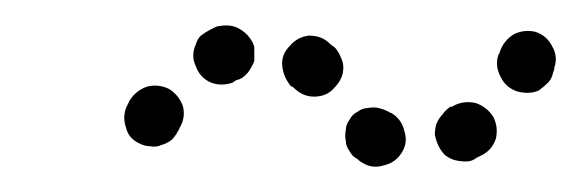

<svg xmlns="http://www.w3.org/2000/svg" viewBox="-20 -310 457 151"><path d="M282 -180Q291 -182 296 -190Q301 -198 298 -207Q296 -216 288 -221Q287 -221 286 -222Q282 -224 278 -225Q274 -226 269 -225Q265 -225 261 -222Q257 -220 255 -216Q252 -212 252 -208Q251 -203 252 -199Q252 -195 255 -191Q257 -187 261 -185Q263 -183 265 -182Q273 -177 282 -180ZM370 -201Q372 -210 368 -218Q363 -226 354 -229Q345 -231 337 -227Q336 -226 334 -226Q330 -223 328 -220Q325 -217 323 -212Q322 -208 322 -204Q323 -199 325 -195Q327 -191 330 -188Q334 -185 338 -184Q342 -183 347 -183Q351 -183 355 -186Q357 -187 359 -188Q367 -192 370 -201ZM124 -226Q121 -235 113 -240Q105 -244 96 -242Q87 -239 82 -231Q81 -229 80 -227Q76 -219 79 -210Q81 -201 90 -197Q94 -195 98 -195Q103 -194 107 -196Q111 -197 115 -200Q118 -203 120 -207Q121 -208 121 -209Q126 -217 124 -226ZM227 -234Q237 -234 243 -241Q246 -244 248 -248Q250 -252 250 -257Q250 -261 248 -265Q246 -270 243 -273Q241 -274 239 -276Q233 -282 223 -282Q214 -281 208 -274Q201 -267 202 -258Q203 -249 209 -242Q210 -242 211 -241Q218 -234 227 -234ZM414 -274Q410 -282 401 -285Q392 -287 384 -283Q376 -278 373 -269Q373 -268 372 -267Q369 -258 374 -249Q378 -241 387 -238Q391 -237 395 -237Q400 -237 404 -239Q408 -242 411 -245Q414 -248 415 -253Q416 -255 416 -257Q419 -266 414 -274ZM163 -245Q154 -242 146 -245Q137 -249 134 -258Q132 -262 132 -266Q132 -271 134 -275Q135 -279 138 -282Q142 -285 146 -287Q148 -288 150 -289Q154 -290 158 -290Q163 -290 167 -288Q171 -286 174 -283Q177 -280 179 -276Q180 -274 180 -272Q180 -270 180 -267Q180 -265 180 -262Q178 -257 175 -253Q171 -248 166 -247Q164 -246 163 -245Z"/></svg>

Font: FRB American Cursive Guidelines Dotted Extrabold
Style: Bold Italic
Weight: 800
Italic angle: -25°
Version: Version 2.0;Modular Font Editor K font №1